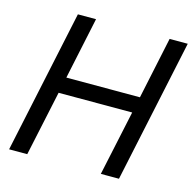

<svg xmlns="http://www.w3.org/2000/svg" viewBox="-104 -815 924 920"><g transform="rotate(15 358.0 -355.0)"><path d="M171 -710H261L196 -403H561L626 -710H716L565 0H475L544 -323H179L110 0H20Z"/></g></svg>

Font: Raleway Medium
Style: Italic
Weight: 500
Italic angle: -12°
Designer: Matt McInerney, Pablo Impallari, Rodrigo Fuenzalida
Foundry: Matt McInerney, Pablo Impallari, Rodrigo Fuenzalida
Version: Version 4.026